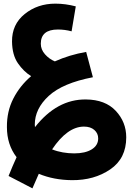

<svg xmlns="http://www.w3.org/2000/svg" viewBox="-20 -595 713 1054"><path d="M375 394Q497 395 585 335Q673 275 673 159Q673 75 615.5 13.5Q558 -48 452 -49Q293 -51 172 103Q171 96 171 89Q171 2 247.5 -68.5Q324 -139 490 -171L453 -310Q361 -294 281 -258Q250 -271 227 -297Q204 -323 204 -355Q204 -433 298 -433Q336 -433 373 -423L396 -560Q339 -575 284 -575Q186 -575 115.5 -518Q45 -461 46 -367Q47 -293 78.5 -247.5Q110 -202 151 -177Q89 -124 53 -53.5Q17 17 18 103Q18 199 71 268Q49 316 27 371L158 439Q176 396 193 359Q274 393 375 394ZM441 100Q477 100 498 118.5Q519 137 519 165Q519 203 483.5 225Q448 247 387 247Q356 247 324.5 241.5Q293 236 266 225Q350 100 441 100Z"/></svg>

Font: Noto Sans Arabic SemiCondensed Extra
Style: Regular
Weight: 800
Width: 4
Designer: Nadine Chahine - Monotype Design Team
Foundry: Monotype Imaging Inc.
Version: Version 1.902